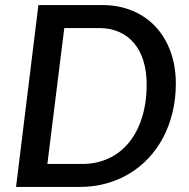

<svg xmlns="http://www.w3.org/2000/svg" viewBox="-20 -740 748 760"><path d="M676 -409.5Q676 -349 663 -295.2Q650 -241.5 626 -196Q602 -150.5 567.8 -114Q533.5 -77.5 491.2 -52.2Q449 -27 399.2 -13.5Q349.5 0 294.5 0H43.5L132 -720H383.5Q451 -720 505.2 -697Q559.5 -674 597.2 -632.8Q635 -591.5 655.5 -534.5Q676 -477.5 676 -409.5ZM560.5 -406.5Q560.5 -457.5 547.8 -498.8Q535 -540 510.8 -569Q486.5 -598 451.5 -613.5Q416.5 -629 372.5 -629H234.5L167.5 -91H305.5Q362.5 -91 409.5 -112.8Q456.5 -134.5 490 -175.2Q523.5 -216 542 -274.5Q560.5 -333 560.5 -406.5Z"/></svg>

Font: Lato 2
Style: Italic
Weight: 600
Italic angle: -7°
Designer: Lukasz Dziedzic with Adam Twardoch and Botio Nikoltchev
Foundry: tyPoland Lukasz Dziedzic
Version: Version 2.015; 2015-08-06; http://www.latofonts.com/